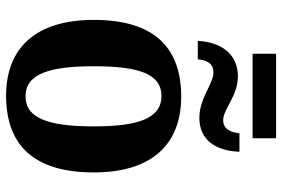

<svg xmlns="http://www.w3.org/2000/svg" viewBox="-164 -728 902 613"><g transform="rotate(90 286.5 -421.0)"><path d="M151 -777H421V-852H151ZM110 -602H169C171 -627 180 -652 210 -652C248 -652 292 -607 356 -607C424 -607 461 -656 464 -735H405C402 -707 392 -683 363 -683C328 -683 286 -730 223 -730C153 -730 114 -678 110 -602ZM285 10C446 10 530 -82 530 -270C530 -458 438 -549 288 -549C127 -549 43 -458 43 -270C43 -82 135 10 285 10ZM287 -52C216 -52 191 -127 191 -270C191 -413 215 -486 286 -486C357 -486 383 -413 383 -270C383 -127 358 -52 287 -52Z"/></g></svg>

Font: Noto Serif SemiCondensed
Style: Bold
Weight: 700
Width: 4
Designer: Monotype Design Team
Foundry: Monotype Imaging Inc.
Version: Version 2.015